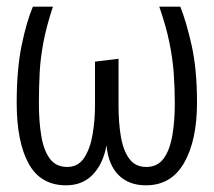

<svg xmlns="http://www.w3.org/2000/svg" viewBox="-20 -545 640 575"><path d="M520 -525Q538 -480 554 -408.8Q570 -337.5 570 -237.5Q570 -125 531.5 -57.5Q493 10 417 10Q365.5 10 334.8 -21Q304 -52 299 -110Q289 -54.5 258 -22.2Q227 10 178 10Q101.5 10 65.8 -55Q30 -120 30 -237.5Q30 -337.5 44.8 -409Q59.5 -480.5 78.5 -525H138.5Q119 -466 110 -418.2Q101 -370.5 98.8 -326.8Q96.5 -283 96.5 -235Q96.5 -182 103.5 -138.8Q110.5 -95.5 129 -70.2Q147.5 -45 181 -45Q214.5 -45 232.5 -73Q250.5 -101 257.5 -143.5Q264.5 -186 264.5 -229.5V-360.5L335 -369V-227.5Q335 -177.5 342 -136Q349 -94.5 367 -69.8Q385 -45 418 -45Q451.5 -45 470 -70.2Q488.5 -95.5 496 -138.8Q503.5 -182 503.5 -235Q503.5 -283 500.2 -326.8Q497 -370.5 487.2 -418.2Q477.5 -466 457 -525Z"/></svg>

Font: Fira Code Light Light
Style: Regular
Weight: 300
Monospace: yes
Version: Version 5.002